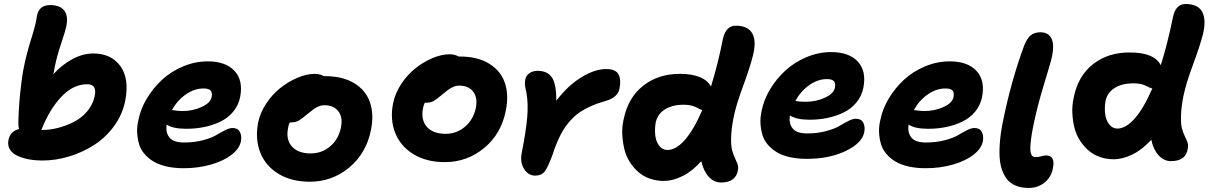

<svg xmlns="http://www.w3.org/2000/svg" viewBox="-20 -843 5986 951"><path d="M189 -47.9Q154.8 -47.9 124.3 -53.5Q93.8 -59.1 67.9 -70.6Q42 -82 29.3 -102.5Q16.6 -123 22 -149.9Q30.8 -192.9 74.2 -204.1Q70.8 -217.8 70.8 -231.9Q72.3 -306.6 80.1 -383.5Q87.9 -460.4 98.1 -509.8Q111.3 -576.7 134.3 -649.4Q157.2 -722.2 161.1 -752.9Q168 -817.9 228 -817.9Q276.4 -817.9 297.9 -791.3Q319.3 -764.6 308.1 -710.9Q304.7 -692.4 283.4 -629.2Q262.2 -565.9 252.9 -519Q248.5 -496.1 244.1 -475.1Q285.6 -521.5 337.9 -549.8Q390.1 -578.1 441.9 -578.1Q530.3 -578.1 575.9 -516.1Q621.6 -454.1 600.1 -342.8Q586.4 -275.4 545.4 -219Q504.4 -162.6 447.5 -125.7Q390.6 -88.9 323.7 -68.4Q256.8 -47.9 189 -47.9ZM185.1 -200.2V-199.2H189.9Q227.1 -199.2 267.1 -209.5Q307.1 -219.7 345.5 -239Q383.8 -258.3 412.4 -292.2Q440.9 -326.2 449.2 -368.2Q460.9 -425.8 412.1 -425.8Q343.8 -425.8 285.2 -365Q226.6 -304.2 185.1 -200.2Z M889.6 -9.8Q842.8 -9.8 804.7 -18.6Q766.6 -27.3 740.5 -43Q714.4 -58.6 695.6 -80.6Q676.8 -102.5 668.9 -128.9Q661.1 -155.3 659.4 -185.5Q657.7 -215.8 665.5 -248Q675.8 -302.2 706.8 -354.2Q737.8 -406.2 782.2 -447.5Q826.7 -488.8 886.5 -513.9Q946.3 -539.1 1009.3 -539.1Q1098.1 -539.1 1141.8 -491.7Q1185.5 -444.3 1169.4 -361.8Q1161.1 -321.3 1135.3 -290Q1109.4 -258.8 1072 -240.7Q1034.7 -222.7 991.9 -213.9Q949.2 -205.1 902.3 -205.1Q835.9 -205.1 805.7 -226.1Q799.3 -187 819.1 -162.1Q838.9 -137.2 891.6 -137.2Q942.4 -137.2 984.9 -148.4Q1027.3 -159.7 1049.8 -173.1Q1072.3 -186.5 1094.2 -197.8Q1116.2 -209 1131.3 -209Q1158.2 -209 1168.2 -189.7Q1178.2 -170.4 1173.3 -143.1Q1166.5 -107.9 1128.2 -77.4Q1089.8 -46.9 1026.6 -28.3Q963.4 -9.8 889.6 -9.8ZM988.3 -404.8Q942.9 -404.8 900.6 -375.5Q858.4 -346.2 831.5 -297.9Q862.3 -293 883.3 -293Q934.6 -293 978.5 -313Q1022.5 -333 1028.3 -362.8Q1032.2 -384.3 1023.2 -394.5Q1014.2 -404.8 988.3 -404.8Z M1514.2 57.1Q1423.3 57.1 1359.1 17.8Q1294.9 -21.5 1269 -87.9Q1243.2 -154.3 1258.3 -234.9Q1268.1 -283.7 1298.1 -329.3Q1328.1 -375 1367.9 -406.7Q1407.7 -438.5 1453.1 -457.8Q1498.5 -477.1 1539.1 -477.1Q1564.9 -477.1 1584 -465.8H1590.3Q1677.2 -465.8 1734.6 -430.9Q1792 -396 1812.5 -335.9Q1833 -275.9 1817.4 -199.2Q1794.4 -83.5 1709.7 -13.2Q1625 57.1 1514.2 57.1ZM1407.2 -210Q1395 -152.8 1425.5 -117.9Q1456.1 -83 1519 -83Q1574.2 -83 1615.7 -118.4Q1657.2 -153.8 1668.5 -210.9Q1679.2 -261.2 1656.2 -291.5Q1633.3 -321.8 1586.4 -321.8Q1571.8 -321.8 1557.1 -315.4Q1542.5 -309.1 1533.4 -302.2Q1524.4 -295.4 1502.4 -277.8Q1473.6 -253.4 1458.7 -245.1Q1443.8 -236.8 1422.4 -236.8H1416Q1408.7 -225.1 1407.2 -210Z M2183.1 -40Q2092.3 -40 2027.8 -79.3Q1963.4 -118.7 1937.3 -185.3Q1911.1 -252 1927.2 -332Q1937 -380.9 1967 -426.5Q1997.1 -472.2 2036.6 -503.9Q2076.2 -535.6 2121.6 -554.9Q2167 -574.2 2207 -574.2Q2231.9 -574.2 2252 -563H2258.3Q2345.2 -563 2402.6 -527.8Q2460 -492.7 2480.5 -432.9Q2501 -373 2485.4 -295.9Q2463.4 -180.7 2378.7 -110.4Q2293.9 -40 2183.1 -40ZM2075.2 -307.1Q2064 -249.5 2094.2 -214.8Q2124.5 -180.2 2188 -180.2Q2242.2 -180.2 2283.4 -215.6Q2324.7 -251 2336.9 -308.1Q2346.7 -358.9 2324 -388.9Q2301.3 -418.9 2253.9 -418.9Q2239.3 -418.9 2224.6 -412.4Q2210 -405.8 2201.9 -399.7Q2193.8 -393.6 2170.9 -375Q2142.1 -350.6 2127 -342.3Q2111.8 -334 2090.3 -334H2084Q2078.1 -322.8 2075.2 -307.1Z M2631.3 26.9Q2596.2 26.9 2575.4 -6.8Q2554.7 -40.5 2564.5 -86.9Q2585.4 -193.8 2591.3 -261.7Q2597.2 -329.6 2587.4 -384.8Q2581.1 -409.7 2580.1 -423.1Q2579.1 -436.5 2582 -450.2Q2585.4 -468.8 2602.5 -480.5Q2619.6 -492.2 2642.1 -492.2Q2691.9 -492.2 2713.9 -459.2Q2735.8 -426.3 2735.4 -344.2Q2792.5 -418.9 2859.1 -460Q2925.8 -501 2982.4 -501Q3028.8 -501 3043.2 -475.3Q3057.6 -449.7 3048.3 -403.8Q3040 -359.4 2976.1 -341.8Q2940.4 -332 2910.4 -318.8Q2880.4 -305.7 2857.7 -291Q2835 -276.4 2815.7 -256.8Q2796.4 -237.3 2782.7 -218.5Q2769 -199.7 2756.3 -174.6Q2743.7 -149.4 2734.9 -127.2Q2726.1 -105 2716.3 -75.2Q2693.8 -13.7 2677.7 6.6Q2661.6 26.9 2631.3 26.9Z M3268.6 53.2Q3231 53.2 3198.2 41.5Q3165.5 29.8 3141.6 8.8Q3117.7 -12.2 3099.4 -40.8Q3081.1 -69.3 3072.8 -103.3Q3064.5 -137.2 3062.3 -174.8Q3060.1 -212.4 3068.8 -251Q3090.8 -359.9 3166.5 -418.9Q3242.2 -478 3349.6 -477.1Q3407.2 -477.1 3446.5 -460.9Q3485.8 -444.8 3501.5 -414.1Q3537.6 -531.2 3560.5 -649.9Q3575.2 -715.8 3624.5 -715.8Q3684.1 -715.8 3705.8 -678.2Q3727.5 -640.6 3709.5 -567.9Q3693.8 -506.3 3659.7 -414.1Q3625.5 -321.8 3613.8 -262.2Q3602.5 -205.1 3601.3 -163.1Q3600.1 -121.1 3606.2 -99.1Q3612.3 -77.1 3619.6 -61.8Q3627 -46.4 3632.3 -32.7Q3637.7 -19 3635.7 -3.9Q3631.8 27.8 3610.4 44.4Q3588.9 61 3551.8 61Q3516.1 61 3490 32Q3463.9 2.9 3453.6 -44.9Q3409.7 4.9 3360.8 29.1Q3312 53.2 3268.6 53.2ZM3227.5 -234.9Q3222.2 -201.2 3225.8 -171.1Q3229.5 -141.1 3245.6 -120.6Q3261.7 -100.1 3285.6 -100.1Q3328.6 -100.1 3372.8 -150.6Q3417 -201.2 3458.5 -297.9Q3450.7 -299.3 3439.2 -306.2Q3427.7 -313 3409.9 -318.6Q3392.1 -324.2 3364.7 -324.2Q3309.1 -324.2 3272.5 -300.5Q3235.8 -276.9 3227.5 -234.9Z M3976.6 -56.2Q3929.7 -56.2 3891.8 -64.7Q3854 -73.2 3827.9 -88.9Q3801.8 -104.5 3783.2 -126.2Q3764.6 -147.9 3756.6 -174.6Q3748.5 -201.2 3746.8 -231.4Q3745.1 -261.7 3752.4 -293.9Q3762.7 -347.7 3793.7 -399.7Q3824.7 -451.7 3869.4 -492.9Q3914.1 -534.2 3973.9 -559.6Q4033.7 -585 4096.7 -585Q4185.5 -585 4229 -537.8Q4272.5 -490.7 4256.3 -408.2Q4248 -367.2 4222.2 -335.7Q4196.3 -304.2 4159.2 -286.1Q4122.1 -268.1 4079.3 -259Q4036.6 -250 3989.7 -250Q3925.3 -250 3892.6 -271Q3886.2 -231.9 3906 -207Q3925.8 -182.1 3978.5 -182.1Q4029.3 -182.1 4071.8 -193.6Q4114.3 -205.1 4136.7 -218.5Q4159.2 -231.9 4181.4 -243.4Q4203.6 -254.9 4218.8 -254.9Q4245.6 -254.9 4255.9 -235.1Q4266.1 -215.3 4260.7 -188Q4250 -134.3 4168.9 -95.2Q4087.9 -56.2 3976.6 -56.2ZM4075.7 -451.2Q4030.3 -451.2 3988 -421.1Q3945.8 -391.1 3919.4 -342.8Q3941.9 -338.9 3970.7 -338.9Q4022 -338.9 4065.9 -359.1Q4109.9 -379.4 4115.7 -409.2Q4119.6 -430.7 4110.6 -440.9Q4101.6 -451.2 4075.7 -451.2Z M4564.5 -9.8Q4517.6 -9.8 4479.5 -18.6Q4441.4 -27.3 4415.3 -43Q4389.2 -58.6 4370.4 -80.6Q4351.6 -102.5 4343.8 -128.9Q4335.9 -155.3 4334.2 -185.5Q4332.5 -215.8 4340.3 -248Q4350.6 -302.2 4381.6 -354.2Q4412.6 -406.2 4457 -447.5Q4501.5 -488.8 4561.3 -513.9Q4621.1 -539.1 4684.1 -539.1Q4772.9 -539.1 4816.7 -491.7Q4860.4 -444.3 4844.2 -361.8Q4835.9 -321.3 4810.1 -290Q4784.2 -258.8 4746.8 -240.7Q4709.5 -222.7 4666.7 -213.9Q4624 -205.1 4577.1 -205.1Q4510.7 -205.1 4480.5 -226.1Q4474.1 -187 4493.9 -162.1Q4513.7 -137.2 4566.4 -137.2Q4617.2 -137.2 4659.7 -148.4Q4702.1 -159.7 4724.6 -173.1Q4747.1 -186.5 4769 -197.8Q4791 -209 4806.2 -209Q4833 -209 4843 -189.7Q4853 -170.4 4848.1 -143.1Q4841.3 -107.9 4803 -77.4Q4764.6 -46.9 4701.4 -28.3Q4638.2 -9.8 4564.5 -9.8ZM4663.1 -404.8Q4617.7 -404.8 4575.4 -375.5Q4533.2 -346.2 4506.3 -297.9Q4537.1 -293 4558.1 -293Q4609.4 -293 4653.3 -313Q4697.3 -333 4703.1 -362.8Q4707 -384.3 4698 -394.5Q4689 -404.8 4663.1 -404.8Z M5076.2 87.9Q5057.1 87.9 5040.8 85.2Q5024.4 82.5 5005.9 74Q4987.3 65.4 4973.6 51.3Q4960 37.1 4948.5 12Q4937 -13.2 4932.9 -46.6Q4928.7 -80.1 4931.9 -129.6Q4935.1 -179.2 4947.3 -240.2Q4988.8 -444.8 5053.2 -618.2Q5066.9 -652.8 5085.4 -668Q5104 -683.1 5132.8 -683.1Q5171.9 -683.1 5187.5 -653.6Q5203.1 -624 5190.9 -564Q5185.1 -536.1 5151.4 -426.3Q5117.7 -316.4 5098.1 -220.2Q5089.8 -179.2 5086.4 -150.4Q5083 -121.6 5083.3 -105Q5083.5 -88.4 5087.6 -79.3Q5091.8 -70.3 5096.7 -67.6Q5101.6 -64.9 5109.9 -64.9Q5122.6 -64.9 5138.2 -69.1Q5153.8 -73.2 5160.2 -73.2Q5209 -73.2 5194.8 -7.8Q5186 36.1 5152.8 62Q5119.6 87.9 5076.2 87.9Z M5496.6 -54.2Q5459 -54.2 5426.5 -65.9Q5394 -77.6 5370.4 -98.6Q5346.7 -119.6 5328.4 -148.2Q5310.1 -176.8 5301.8 -210.4Q5293.5 -244.1 5291.5 -281.7Q5289.6 -319.3 5297.9 -357.9Q5318.8 -466.8 5394.5 -525.6Q5470.2 -584.5 5577.6 -583Q5697.3 -583 5729.5 -520Q5762.2 -623 5789.6 -756.8Q5802.7 -823.2 5852.5 -823.2Q5912.6 -823.2 5934.1 -785.2Q5955.6 -747.1 5938.5 -673.8Q5922.9 -613.8 5888.4 -520.8Q5854 -427.7 5841.8 -368.2Q5830.6 -311 5829.6 -269.3Q5828.6 -227.5 5834.7 -205.6Q5840.8 -183.6 5848.4 -168.5Q5856 -153.3 5861.1 -139.6Q5866.2 -126 5863.8 -110.8Q5856.4 -44.9 5779.8 -44.9Q5744.6 -44.9 5718.3 -74.2Q5691.9 -103.5 5682.6 -150.9Q5637.7 -101.6 5589.1 -77.9Q5540.5 -54.2 5496.6 -54.2ZM5455.6 -341.8Q5450.2 -307.6 5454.1 -277.6Q5458 -247.6 5474.1 -227.1Q5490.2 -206.5 5513.7 -206.1Q5556.6 -206.1 5601.1 -256.8Q5645.5 -307.6 5687.5 -404.8Q5679.7 -405.8 5668.2 -412.4Q5656.7 -418.9 5638.7 -424.6Q5620.6 -430.2 5592.8 -430.2Q5537.1 -430.2 5500.5 -407Q5463.9 -383.8 5455.6 -341.8Z"/></svg>

Font: Shantell Sans Bouncy
Style: Bold Italic
Weight: 700
Italic angle: -11.31°
Designer: Stephen Nixon, Anya Danilova, Shantell Martin
Foundry: Arrow Type
Version: Version 1.006;[9816181b4]